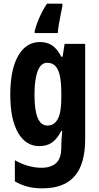

<svg xmlns="http://www.w3.org/2000/svg" viewBox="-20 -786 540 1046"><path d="M198 -557Q236 -557 263.5 -539Q291 -521 314 -477H321L332 -547H444V-28Q444 58 420 118Q396 178 344 209Q292 240 210 240Q165 240 129 230.5Q93 221 61 202V87Q101 109 136.5 118.5Q172 128 206 128Q257 128 285.5 102.5Q314 77 314 16V7Q314 -10 315.5 -32Q317 -54 319 -73H314Q292 -30 264 -10Q236 10 194 10Q120 10 78 -63.5Q36 -137 36 -270Q36 -407 79 -482Q122 -557 198 -557ZM237 -444Q214 -444 199 -424.5Q184 -405 176 -366Q168 -327 168 -268Q168 -184 185.5 -143Q203 -102 239 -102Q258 -102 272 -111.5Q286 -121 295.5 -139Q305 -157 309.5 -185.5Q314 -214 314 -252V-279Q314 -337 306 -373.5Q298 -410 281 -427Q264 -444 237 -444ZM320 -753Q315 -728 309.5 -701Q304 -674 300 -649.5Q296 -625 295 -606H169V-617Q175 -641 185 -667Q195 -693 208 -718.5Q221 -744 236 -766H320Z"/></svg>

Font: Noto Sans Khmer ExtraCondensed
Style: Bold
Weight: 700
Width: 2
Designer: Danh Hong and the Monotype Design Team
Foundry: Monotype Imaging Inc.
Version: Version 2.004